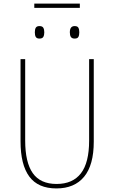

<svg xmlns="http://www.w3.org/2000/svg" viewBox="-20 -1045 640 1075"><path d="M95 -254V-714H121V-258Q121 -136 163.5 -75.5Q206 -15 297 -15Q387 -15 433 -74.5Q479 -134 479 -258V-714H505V-252Q505 -121 451 -55.5Q397 10 296 10Q193 10 144 -56.5Q95 -123 95 -254ZM175 -864Q175 -881 180.5 -890Q186 -899 201 -899Q217 -899 222.5 -889.5Q228 -880 228 -864Q228 -848 222.5 -838.5Q217 -829 201 -829Q186 -829 180.5 -838Q175 -847 175 -864ZM371 -864Q371 -899 398 -899Q414 -899 419 -889.5Q424 -880 424 -864Q424 -848 419 -838.5Q414 -829 398 -829Q383 -829 377 -838Q371 -847 371 -864ZM172 -1025H427V-1001H172Z"/></svg>

Font: Noto Sans Mono UI Thin
Style: Regular
Weight: 250
Monospace: yes
Designer: Monotype Design team
Foundry: Monotype Imaging Inc.
Version: Version 1.000